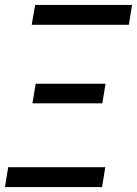

<svg xmlns="http://www.w3.org/2000/svg" viewBox="-22 -755 553 775"><path d="M106 -655 120 -735H511L498 -655ZM109 -338 122 -417H404L391 -338ZM-2 0 11 -80H403L390 0Z"/></svg>

Font: Iosevka SS04 Medium Oblique
Style: Regular
Weight: 500
Italic angle: -9°
Monospace: yes
Designer: Belleve Invis
Foundry: Belleve Invis
Version: Version 19.0.0; ttfautohint (v1.8.4)